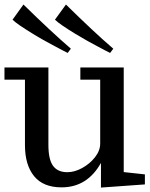

<svg xmlns="http://www.w3.org/2000/svg" viewBox="-22 -826 670 860"><path d="M430.2 14.2V-96.2Q368.7 13.2 253.9 13.2Q171.4 13.2 130.6 -37.1Q89.8 -87.4 89.8 -175.8V-469.2H-2V-523.9H194.8V-176.8Q194.8 -111.8 215.6 -83.3Q236.3 -54.7 279.8 -54.7Q312 -54.7 346.2 -73.5Q380.4 -92.3 403.6 -121.8Q426.8 -151.4 426.8 -183.1V-469.2H337.9V-523.9H532.2V-55.2L627 -44.9V0ZM471.2 -588.9Q460.4 -594.2 446.3 -601.6Q432.1 -608.9 415 -618.2Q397.9 -627 370.4 -642.3Q342.8 -657.7 313.2 -675.8Q283.7 -693.8 259.3 -710.4Q234.9 -727.1 224.1 -737.8L273.4 -805.7Q335 -745.1 387.9 -695.6Q440.9 -646 485.4 -607.9ZM281.2 -588.9Q270.5 -594.2 256.3 -601.6Q242.2 -608.9 225.1 -618.2Q208 -627 180.4 -642.3Q152.8 -657.7 123.3 -675.8Q93.8 -693.8 69.3 -710.4Q44.9 -727.1 34.2 -737.8L83 -805.7Q207 -684.1 295.4 -607.9Z"/></svg>

Font: Trocchi
Style: Regular
Weight: 400
Designer: Vernon Adams
Foundry: Vernon Adams
Version: Version 1.101; ttfautohint (v1.8.4.7-5d5b);gftools[0.9.27]